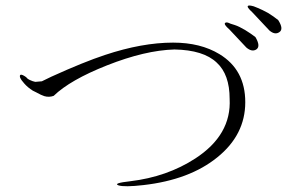

<svg xmlns="http://www.w3.org/2000/svg" viewBox="-20 -758 1040 683"><path d="M128.9 -468.8 105.5 -466.8Q95.7 -468.8 87.9 -472.7Q78.1 -476.6 73.2 -483.4Q59.6 -493.2 53.7 -492.2Q48.8 -490.2 51.8 -481.4Q55.7 -472.7 66.4 -460.9Q78.1 -447.3 96.7 -435.5L108.4 -429.7Q127.9 -418.9 137.7 -416Q154.3 -411.1 170.9 -417Q229.5 -473.6 360.4 -525.4Q496.1 -579.1 600.6 -582Q704.1 -580.1 751 -535.2Q796.9 -493.2 796.9 -406.2Q803.7 -278.3 674.8 -194.3Q574.2 -128.9 443.4 -113.3Q380.9 -106.4 401.4 -98.6Q422.9 -91.8 490.2 -99.6Q654.3 -118.2 752.9 -198.2Q852.5 -278.3 852.5 -394.5Q852.5 -509.8 760.7 -565.4Q693.4 -606.4 595.7 -606.4Q485.4 -606.4 353.5 -562.5Q279.3 -538.1 163.1 -485.4ZM897.5 -729.5 882.8 -735.4Q866.2 -740.2 862.3 -737.3Q856.4 -733.4 877.9 -713.9L938.5 -649.4Q958 -632.8 973.6 -643.6Q990.2 -654.3 969.7 -686.5Q954.1 -699.2 933.6 -711.9Q912.1 -723.6 897.5 -729.5ZM815.4 -668.9 799.8 -673.8Q786.1 -680.7 781.2 -676.8Q774.4 -671.9 795.9 -653.3L856.4 -588.9Q876 -572.3 891.6 -582Q908.2 -592.8 888.7 -626Q871.1 -639.6 851.6 -651.4Q830.1 -664.1 815.4 -668.9Z"/></svg>

Font: Batang
Style: Regular
Weight: 400
Version: Version 2.21